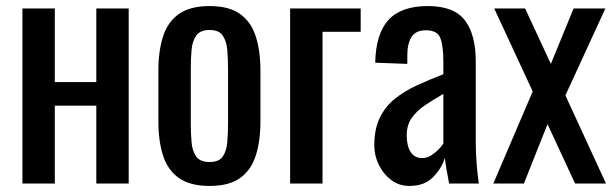

<svg xmlns="http://www.w3.org/2000/svg" viewBox="-20 -606 2029 634"><path d="M54 0V-578H161V-335H298V-578H405V0H298V-257H161V0Z M672 8Q608 8 571 -18Q534 -44 518.5 -92Q503 -140 503 -205V-373Q503 -438 518.5 -486Q534 -534 571 -560Q608 -586 672 -586Q736 -586 772.5 -560Q809 -534 824.5 -486Q840 -438 840 -373V-205Q840 -140 824.5 -92Q809 -44 772.5 -18Q736 8 672 8ZM672 -71Q703 -71 715.5 -89Q728 -107 730.5 -136.5Q733 -166 733 -198V-379Q733 -412 730.5 -441Q728 -470 715.5 -488.5Q703 -507 672 -507Q641 -507 628 -488.5Q615 -470 612.5 -441Q610 -412 610 -379V-198Q610 -166 612.5 -136.5Q615 -107 628 -89Q641 -71 672 -71Z M938 0V-578H1171V-501H1045V0Z M1332 8Q1298 8 1272 -11.5Q1246 -31 1231 -61.5Q1216 -92 1216 -126Q1216 -180 1234 -217Q1252 -254 1283.5 -279.5Q1315 -305 1356.5 -324Q1398 -343 1444 -361V-402Q1444 -455 1434 -480.5Q1424 -506 1386 -506Q1353 -506 1339 -484Q1325 -462 1325 -424V-395L1219 -399Q1221 -495 1263 -540.5Q1305 -586 1393 -586Q1479 -586 1515 -539Q1551 -492 1551 -403V-139Q1551 -99 1554 -63.5Q1557 -28 1561 0H1463Q1460 -16 1455.5 -40.5Q1451 -65 1449 -85Q1439 -51 1410.5 -21.5Q1382 8 1332 8ZM1374 -84Q1390 -84 1404 -93Q1418 -102 1429 -113.5Q1440 -125 1444 -132V-296Q1411 -277 1383.5 -258.5Q1356 -240 1339.5 -216.5Q1323 -193 1323 -159Q1323 -124 1336 -104Q1349 -84 1374 -84Z M1609 0 1739 -304 1612 -578H1714L1799 -395L1874 -578H1979L1847 -291L1981 0H1879L1788 -196L1710 0Z"/></svg>

Font: Oswald
Style: Regular
Weight: 400
Designer: Vernon Adams
Foundry: Vernon Adams
Version: Version 4.103; ttfautohint (v1.8.3)